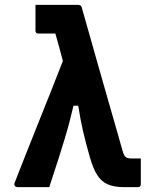

<svg xmlns="http://www.w3.org/2000/svg" viewBox="-20 -770 640 790"><path d="M126 -750Q169.5 -750 212.6 -750Q255.8 -750 299.3 -750Q304.5 -750 307.5 -749Q310.6 -748 313.2 -745.5Q315.7 -743 316.7 -738Q328.6 -696.2 345.5 -636.8Q362.4 -577.3 381.3 -510.2Q400.3 -443 420 -374.6Q439.7 -306.2 456.9 -246.1Q474.1 -185.9 486.6 -141.5Q489.9 -132.6 494.1 -127.2Q498.2 -121.9 504.9 -119.9Q511.7 -117.9 519.5 -117.9Q525 -117.9 530 -117.9Q535 -117.9 540.3 -117.9H559.4Q559.4 -91.2 559.4 -65Q559.4 -38.8 559.4 -12Q559.4 -6.3 556.4 -3.1Q553.4 0 547.7 0H489.2Q449.7 0 423 -11.7Q396.4 -23.4 379.5 -50.6Q362.5 -77.8 350 -122.4Q341.4 -153.6 334.3 -179.4Q327.3 -205.2 321.8 -229.7Q316.4 -254.2 311.4 -279.6Q306.5 -304.9 301.9 -335H282.3Q274.8 -303 266.8 -271.8Q258.8 -240.7 247.7 -203.8Q236.6 -166.9 221 -117.6Q205.4 -68.3 182.7 0Q150.5 0 118 0Q85.5 0 53.3 0Q47.8 0 44 -2.4Q40.2 -4.9 39.3 -8.8Q38.5 -12.7 40.3 -18.3Q65.2 -82.1 90 -144.5Q114.8 -206.9 139.5 -268.8Q164.2 -330.8 189.1 -393Q214 -455.2 238.7 -519Q230.2 -552.1 222.1 -581.2Q213.9 -610.4 207.7 -632.1H187.3Q174.6 -632.1 162.1 -632.1Q149.7 -632.1 137 -632.1Q132 -632.1 129 -635.1Q126 -638.1 126 -643.1Q126 -670.1 126 -696.6Q126 -723.1 126 -750Z"/></svg>

Font: Recursive Sans Linear Light
Style: Regular
Weight: 300
Version: Version 1.085